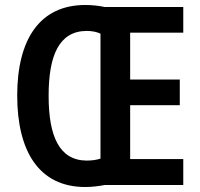

<svg xmlns="http://www.w3.org/2000/svg" viewBox="-20 -742 802 770"><path d="M322 -722C138 -722 49 -582 49 -359C49 -136 136 8 322 8C351 8 378 4 400 0H715V-104H502V-320H701V-423H502V-611H715V-714H399C377 -719 349 -722 322 -722ZM327 -618C349 -618 369 -614 383 -607V-106C369 -101 349 -98 327 -98C218 -99 175 -195 175 -358C175 -520 217 -617 327 -618Z"/></svg>

Font: Noto Sans Lao Condensed SemiBold
Style: Regular
Weight: 600
Width: 3
Designer: Monotype Design Team
Foundry: Monotype Imaging Inc.
Version: Version 2.003